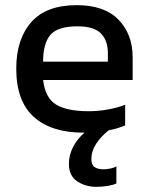

<svg xmlns="http://www.w3.org/2000/svg" viewBox="-20 -504 577 744"><path d="M303 10Q179 10 111 -51Q43 -112 43 -238Q43 -352 101 -418Q159 -484 277 -484Q385 -484 439.5 -427.5Q494 -371 494 -282V-194H147Q155 -125 197 -99Q239 -73 325 -73Q361 -73 399 -80Q437 -87 465 -98V-18Q437 -6 401 1Q370 26 352 54Q334 82 334 112Q334 135 346.5 143.5Q359 152 381 152Q394 152 408 149Q422 146 431 141V207Q418 213 397 216.5Q376 220 354 220Q311 220 279 198.5Q247 177 247 131Q247 97 263.5 65Q280 33 308 10ZM147 -265H398V-298Q398 -347 371 -374.5Q344 -402 280 -402Q204 -402 175.5 -369Q147 -336 147 -265Z"/></svg>

Font: Kanit
Style: Regular
Weight: 400
Designer: Katatrad Team
Foundry: CadsonDemak
Version: Version 2.000; ttfautohint (v1.8.3)